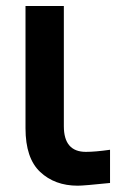

<svg xmlns="http://www.w3.org/2000/svg" viewBox="-20 -583 392 621"><path d="M62.5 -168V-563.5H186.5V-174.8Q186.5 -91.8 257.8 -91.8Q288.1 -91.8 335.9 -98.6V8.8Q251 17.6 231.4 17.6Q157.2 17.6 109.9 -26.9Q62.5 -71.3 62.5 -168Z"/></svg>

Font: Gothic A1
Style: Bold
Weight: 700
Version: Version 2.50